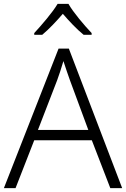

<svg xmlns="http://www.w3.org/2000/svg" viewBox="-20 -967 648 987"><path d="M332 -947H276C251 -904 193 -837 156 -797V-788H197C233 -818 271 -859 303 -896C335 -859 374 -817 410 -788H451V-797C414 -836 356 -904 332 -947ZM547 0H608L334 -717H281L0 0H60L156 -246H452ZM339 -556 434 -299H175L274 -555C283 -580 296 -618 306 -653C316 -622 332 -575 339 -556Z"/></svg>

Font: Noto Sans Khmer UI Light
Style: Regular
Weight: 300
Designer: Danh Hong and the Monotype Design Team
Foundry: Monotype Imaging Inc.
Version: Version 2.002